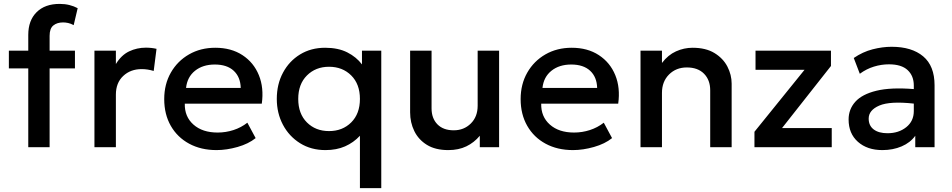

<svg xmlns="http://www.w3.org/2000/svg" viewBox="-20 -755 4884 985"><path d="M125 0V-404H25.5V-495H125V-576Q125 -650 167.8 -692.5Q210.5 -735 286 -735Q313 -735 336 -729.2Q359 -723.5 378.5 -713L358 -626Q343.5 -634 329.8 -637Q316 -640 303.5 -640Q273 -640 253.8 -624.5Q234.5 -609 234.5 -571.5V-495H364.5V-404H234.5V0Z M464.5 0V-495H574.5V-426.5Q602.5 -472.5 642.5 -491.5Q682.5 -510.5 728.5 -510.5Q757 -510.5 783 -504.5L768.5 -391Q737 -400.5 707 -400.5Q649.5 -400.5 612 -365.2Q574.5 -330 574.5 -269.5V0Z M1091 15Q1011 15 950.5 -17.8Q890 -50.5 856.2 -109.5Q822.5 -168.5 822.5 -246.5Q822.5 -323 856.5 -382.5Q890.5 -442 949.8 -476Q1009 -510 1084.5 -510Q1166 -510 1223.8 -472.2Q1281.5 -434.5 1308 -369.5Q1334.5 -304.5 1323 -223H928Q926.5 -156.5 972.5 -115.8Q1018.5 -75 1096.5 -75Q1138.5 -75 1177.8 -87.8Q1217 -100.5 1249 -125.5L1291.5 -46.5Q1255 -17 1198.8 -1Q1142.5 15 1091 15ZM934.5 -304H1215Q1213.5 -360 1179 -392Q1144.5 -424 1082 -424Q1020.5 -424 980.5 -392Q940.5 -360 934.5 -304Z M1826.5 210V-58.5Q1794 -23.5 1750.2 -4.2Q1706.5 15 1649.5 15Q1576 15 1519.5 -20.2Q1463 -55.5 1431.5 -115Q1400 -174.5 1400 -247.5Q1400 -323 1431.8 -382.2Q1463.5 -441.5 1519.5 -475.8Q1575.5 -510 1648 -510Q1715 -510 1761.8 -486.2Q1808.5 -462.5 1837 -424.5V-495H1936V210ZM1668 -82.5Q1737 -82.5 1781.8 -127Q1826.5 -171.5 1826.5 -247.5Q1826.5 -323.5 1781.8 -368Q1737 -412.5 1668 -412.5Q1599.5 -412.5 1554.8 -368Q1510 -323.5 1510 -247.5Q1510 -171.5 1554.5 -127Q1599 -82.5 1668 -82.5Z M2280 15Q2213.5 15 2170.2 -11.8Q2127 -38.5 2105.5 -82.5Q2084 -126.5 2084 -178.5V-495H2194V-199Q2194 -148 2224 -117.2Q2254 -86.5 2308 -86.5Q2360 -86.5 2395.2 -121.2Q2430.5 -156 2430.5 -212.5V-495H2540.5V0H2441.5V-58.5Q2412.5 -23.5 2372.5 -4.2Q2332.5 15 2280 15Z M2919.5 15Q2839.5 15 2779 -17.8Q2718.5 -50.5 2684.8 -109.5Q2651 -168.5 2651 -246.5Q2651 -323 2685 -382.5Q2719 -442 2778.2 -476Q2837.5 -510 2913 -510Q2994.5 -510 3052.2 -472.2Q3110 -434.5 3136.5 -369.5Q3163 -304.5 3151.5 -223H2756.5Q2755 -156.5 2801 -115.8Q2847 -75 2925 -75Q2967 -75 3006.2 -87.8Q3045.5 -100.5 3077.5 -125.5L3120 -46.5Q3083.5 -17 3027.2 -1Q2971 15 2919.5 15ZM2763 -304H3043.5Q3042 -360 3007.5 -392Q2973 -424 2910.5 -424Q2849 -424 2809 -392Q2769 -360 2763 -304Z M3266 0V-495H3376V-432Q3407 -473 3448 -491.5Q3489 -510 3533 -510Q3601 -510 3645.5 -482.8Q3690 -455.5 3711.8 -413.2Q3733.5 -371 3733.5 -326V0H3623.5V-292Q3623.5 -344.5 3591.8 -376.8Q3560 -409 3503.5 -409Q3448.5 -409 3412.2 -372.8Q3376 -336.5 3376 -278.5V0Z M3850.5 0V-79L4107.5 -397H3856V-495H4243V-416.5L3992 -98H4247V0Z M4506.5 15Q4429 15 4381.2 -27.5Q4333.5 -70 4333.5 -142Q4333.5 -194.5 4368 -233Q4402.5 -271.5 4476.2 -289.5Q4550 -307.5 4668 -298V-316.5Q4668 -366 4636.2 -395.5Q4604.5 -425 4540.5 -425Q4501.5 -425 4463.2 -413.2Q4425 -401.5 4391 -376.5L4360 -457.5Q4406 -489 4456.5 -502Q4507 -515 4554 -515Q4657.5 -515 4716 -466Q4774.5 -417 4774.5 -317.5V0H4675.5V-58.5Q4650 -23 4605.5 -4Q4561 15 4506.5 15ZM4436.5 -146.5Q4436.5 -110.5 4462.2 -91Q4488 -71.5 4533 -71.5Q4590.5 -71.5 4629.2 -102.5Q4668 -133.5 4668 -185V-223.5Q4546 -237 4491.2 -213.5Q4436.5 -190 4436.5 -146.5Z"/></svg>

Font: Geologica
Style: Regular
Weight: 400
Designer: Sindre Bremnes, Frode Helland
Foundry: Monokrom Skriftforlag AS
Version: Version 1.010; ttfautohint (v1.8.4.7-5d5b);gftools[0.9.28]